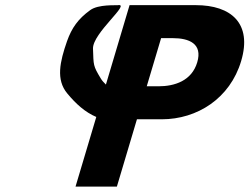

<svg xmlns="http://www.w3.org/2000/svg" viewBox="-20 -723 964 742"><path d="M339.4 -535C337.3 -595 487.8 -711.5 435.5 -703C428.1 -701.8 360.7 -707 328.8 -684C281.7 -650 257.3 -615 239.1 -564C211.2 -484 195.7 -415 239.9 -362C273.4 -321.4 308.9 -289.4 352.1 -271L271.9 -1.9H431.7L509.2 -262H605.2C742.1 -262 869 -342.7 912 -487.2C955.3 -632.6 873.4 -703.1 736.6 -703.1H480.7L389.3 -396.2C381 -404.1 374.3 -411.7 369.9 -419C339.1 -470 341.8 -469.9 339.4 -535ZM547.1 -389.5 602.6 -575.6H647.6C710.5 -575.6 763.7 -554.4 742.2 -482.1C720.9 -410.7 655.1 -389.5 592.2 -389.5Z"/></svg>

Font: Hussar
Style: BdOblThree
Weight: 700
Foundry: Cannot Into Space Fonts
Version: Version 2.00